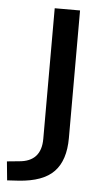

<svg xmlns="http://www.w3.org/2000/svg" viewBox="-115 -574 435 804"><g transform="rotate(5 102.5 -171.5)"><path d="M-53.7 196.3 -61.5 117.2 -11.7 112.3Q82 105.5 82 9.8V-539.1H188.5V-2.9Q188.5 90.8 142.6 138.7Q96.7 186.5 -5.9 193.4Z"/></g></svg>

Font: Min Sans Medium
Style: Regular
Weight: 500
Designer: Jinseong-Kim, NotoSansCJK, Nunito
Foundry: Jinseong-Kim
Version: Version 1.400;Glyphs 3.1.2 (3151)